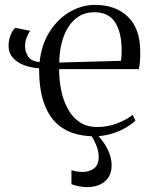

<svg xmlns="http://www.w3.org/2000/svg" viewBox="-20 -547 616 786"><path d="M366.5 11Q320 11 279 -2.2Q238 -15.5 206.8 -46.8Q175.5 -78 157.8 -132Q140 -186 140 -267.5Q107.5 -269.5 79 -280Q50.5 -290.5 32.8 -310.5Q15 -330.5 15 -361Q15 -375.5 18.8 -389.5Q22.5 -403.5 28.8 -415.2Q35 -427 42 -433L103.5 -421Q96.5 -411.5 89.5 -394.2Q82.5 -377 82.5 -357.5Q82.5 -336 95 -316Q107.5 -296 142 -293Q150.5 -368 185 -420.2Q219.5 -472.5 268.2 -499.8Q317 -527 368 -527Q452.5 -527 502.5 -479.5Q552.5 -432 554 -341Q554.5 -312 553 -294.8Q551.5 -277.5 548.5 -264H222Q222 -220 230.5 -177.8Q239 -135.5 257.5 -101.5Q276 -67.5 305.8 -47.2Q335.5 -27 378.5 -27Q421.5 -27 461 -42.5Q500.5 -58 523 -77L534.5 -53.5Q516 -35.5 489.2 -21Q462.5 -6.5 430.8 2.2Q399 11 366.5 11ZM222.5 -291 475 -298Q477 -309 477.5 -320Q478 -331 478 -341Q478 -414 451.2 -455.5Q424.5 -497 366 -497Q329.5 -497 302.8 -480Q276 -463 258.2 -434Q240.5 -405 231.8 -368Q223 -331 222.5 -291ZM336 219Q322 219 303 215.5Q284 212 272.5 207V149.5Q283 153 295.8 155Q308.5 157 318 157Q344 157 364 143Q384 129 384 95.5Q384 78 378.5 60.2Q373 42.5 364.8 27Q356.5 11.5 347.5 0L362.5 -6L374 0Q386.5 12 401.2 32.2Q416 52.5 426.5 77.8Q437 103 437 130.5Q437 158 424.8 177.8Q412.5 197.5 390 208.2Q367.5 219 336 219Z"/></svg>

Font: Merriweather 120pt Light
Style: Regular
Weight: 300
Version: Version 2.100